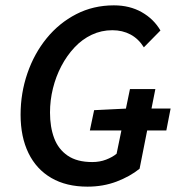

<svg xmlns="http://www.w3.org/2000/svg" viewBox="-20 -686 680 718"><path d="M307 12Q228 12 172 -20.5Q116 -53 86.5 -113.5Q57 -174 57 -257Q57 -338 82.5 -412Q108 -486 154.5 -543Q201 -600 265 -633Q329 -666 406 -666Q465 -666 510 -640.5Q555 -615 580 -572L518 -509Q498 -541 468 -557Q438 -573 400 -573Q359 -573 323 -556Q287 -539 258.5 -508.5Q230 -478 209.5 -439Q189 -400 178 -355.5Q167 -311 167 -265Q167 -211 182.5 -169.5Q198 -128 233 -104Q268 -80 325 -80Q353 -80 376.5 -89Q400 -98 416 -111L466 -353H561L502 -55Q466 -26 416 -7Q366 12 307 12ZM316 -198 332 -274 454 -280H618L602 -198Z"/></svg>

Font: Source Sans 3 ExtraLight SemiBold
Style: Italic
Weight: 600
Italic angle: -11°
Version: Version 3.052;hotconv 1.1.0;makeotfexe 2.6.0